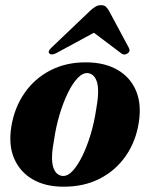

<svg xmlns="http://www.w3.org/2000/svg" viewBox="-20 -710 580 742"><path d="M314.5 -469Q385 -468.5 434.2 -440Q483.5 -411.5 505.5 -359.8Q527.5 -308 516.5 -237.5Q505.5 -164.5 466.5 -108Q427.5 -51.5 366 -19.8Q304.5 12 224.5 11.5Q155.5 11.5 106.5 -16.8Q57.5 -45 35 -96.8Q12.5 -148.5 23.5 -219Q35.5 -294 74.8 -350.5Q114 -407 175.5 -438.5Q237 -470 314.5 -469ZM221.5 -30Q241.5 -28.5 261.2 -50Q281 -71.5 299 -108.8Q317 -146 330.8 -192.2Q344.5 -238.5 351.5 -286.5Q364.5 -356.5 355.5 -390.2Q346.5 -424 319.5 -427.5Q299.5 -429 279.5 -407.8Q259.5 -386.5 241.5 -349.2Q223.5 -312 209.8 -265.5Q196 -219 189 -170Q175.5 -99.5 185 -66.2Q194.5 -33 221.5 -30ZM198 -505Q179.5 -495 170.5 -503.5Q163.5 -512 179 -526L329.5 -669.5Q340.5 -679.5 349.8 -684.8Q359 -690 370.5 -690Q382 -690 388.2 -684.8Q394.5 -679.5 400.5 -669.5L477.5 -526Q485.5 -512 473 -503.5Q460 -494.5 447 -505L343 -583.5Z"/></svg>

Font: Fraunces 72pt
Style: Bold Italic
Weight: 700
Italic angle: -16°
Version: Version 1.000;[b76b70a41]